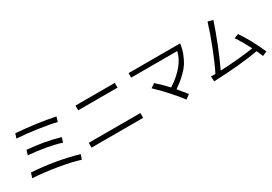

<svg xmlns="http://www.w3.org/2000/svg" viewBox="33 -1750 3935 2775"><g transform="rotate(-30 2000.0 -362.0)"><path d="M105.5 -84 131.8 -165Q539.1 -136.7 887.7 -35.2L860.4 43Q726.6 0 508.8 -36.6Q291 -73.2 105.5 -84ZM194.3 -694.3 218.8 -769.5Q580.1 -740.2 855.5 -681.6L832 -602.5Q720.7 -630.9 528.8 -658.7Q336.9 -686.5 194.3 -694.3ZM215.8 -402.3 239.3 -480.5Q528.3 -457 773.4 -384.8L749 -305.7Q660.2 -336.9 509.8 -364.3Q359.4 -391.6 215.8 -402.3Z M1069.3 -38.1V-118.2H1930.7V-38.1ZM1171.9 -601.6V-680.7H1828.1V-601.6Z M2071.3 -627.9V-703.1H2931.6Q2920.9 -617.2 2890.6 -540Q2860.4 -462.9 2826.7 -410.6Q2793 -358.4 2739.3 -305.2Q2685.5 -252 2648.4 -223.1Q2611.3 -194.3 2554.7 -154.3Q2629.9 -65.4 2675.8 -5.9L2605.5 46.9Q2538.1 -43 2439 -152.8Q2339.8 -262.7 2250 -346.7L2318.4 -394.5Q2416 -308.6 2501 -215.8Q2791 -404.3 2839.8 -627.9Z M3078.1 -66.4 3121.1 -65.4H3152.3Q3218.8 -194.3 3300.8 -404.3Q3382.8 -614.3 3432.6 -778.3L3517.6 -756.8Q3397.5 -397.5 3243.2 -68.4Q3550.8 -82 3798.8 -120.1Q3720.7 -271.5 3651.4 -374L3723.6 -401.4Q3845.7 -224.6 3953.1 21.5L3878.9 53.7Q3866.2 20.5 3832 -52.7Q3543 0 3084 18.6Z"/></g></svg>

Font: GenEi M Gothic v2 Regular
Style: Regular
Weight: 400
Version: Version 2.0